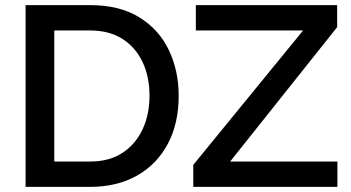

<svg xmlns="http://www.w3.org/2000/svg" viewBox="-20 -730 1373 750"><path d="M80 0V-710H332Q447 -710 524 -662.5Q601 -615 639.5 -534.5Q678 -454 678 -356Q678 -248 635.5 -168Q593 -88 515 -44Q437 0 332 0ZM564 -356Q564 -431 536.5 -488.5Q509 -546 457.5 -578.5Q406 -611 332 -611H192V-99H332Q407 -99 458.5 -133Q510 -167 537 -225Q564 -283 564 -356ZM735 -86 1164 -611H745V-710H1297V-624L879 -99H1298V0H735Z"/></svg>

Font: Raleway Thin SemiBold
Style: Regular
Weight: 600
Version: Version 4.026